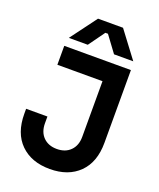

<svg xmlns="http://www.w3.org/2000/svg" viewBox="-174 -1066 989 1191"><g transform="rotate(20 321.0 -470.5)"><path d="M258.8 -786.1H133.8L263.2 -960H428.2L559.1 -786.1H432.1L353 -893.1H335.9ZM35.2 -250V-282.2H175.8V-237.8Q175.8 -180.2 209.2 -146.5Q242.7 -112.8 298.8 -112.8Q355 -112.8 388.4 -146.5Q421.9 -180.2 421.9 -237.8V-605H124V-730H564V-250Q564 -121.6 492.7 -51.3Q421.4 19 299.8 19Q178.2 19 106.7 -51.3Q35.2 -121.6 35.2 -250Z"/></g></svg>

Font: Sora SemiBold
Style: Regular
Weight: 600
Designer: Jonathan Barnbrook, Julián Moncada
Foundry: Barnbrook Fonts
Version: Version 2.000